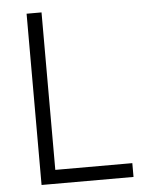

<svg xmlns="http://www.w3.org/2000/svg" viewBox="-53 -788 638 832"><g transform="rotate(-5 266.0 -372.5)"><path d="M94 -745H159V-60H494V0H94Z"/></g></svg>

Font: Evergrow Sans
Style: Light
Weight: 300
Foundry: 10Web
Version: Version 1.000